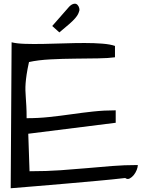

<svg xmlns="http://www.w3.org/2000/svg" viewBox="-20 -1005 779 1025"><path d="M42 -779.3Q67.4 -772.5 111.8 -771Q156.2 -769.5 209.5 -770.5Q262.7 -771.5 320.8 -773.4Q378.9 -775.4 431.2 -775.4Q483.4 -775.4 526.4 -772Q569.3 -768.6 593.8 -759.8V-699.2Q560.5 -694.3 502.9 -693.4Q445.3 -692.4 379.9 -691.9Q314.5 -691.4 249 -688Q183.6 -684.6 134.8 -673.8Q126 -633.8 122.1 -606.9Q118.2 -580.1 116.7 -560.1Q115.2 -540 115.7 -522.5Q116.2 -504.9 117.7 -484.9Q119.1 -464.8 120.6 -438.5Q122.1 -412.1 122.1 -374Q184.6 -374 243.7 -380.4Q302.7 -386.7 360.8 -395Q418.9 -403.3 477.5 -409.7Q536.1 -416 597.7 -416V-349.6L130.9 -291L137.7 -90.8Q229.5 -90.8 303.7 -96.2Q377.9 -101.6 444.8 -107.4Q511.7 -113.3 577.1 -118.7Q642.6 -124 715.8 -124Q715.8 -113.3 710 -98.1Q704.1 -83 694.3 -70.8Q684.6 -58.6 672.4 -52.2Q660.2 -45.9 648.4 -54.7Q581.1 -46.9 499.5 -39.6Q418 -32.2 334.5 -24.9Q251 -17.6 173.3 -11.2Q95.7 -4.9 37.1 0ZM342.8 -961.9Q355.5 -977.5 367.2 -982.4Q378.9 -987.3 386.7 -983.9Q394.5 -980.5 399.4 -971.2Q404.3 -961.9 404.3 -951.2Q401.4 -939.5 397 -930.2Q392.6 -920.9 381.8 -908.2Q371.1 -895.5 350.6 -877.4Q330.1 -859.4 296.9 -832L258.8 -866.2Z"/></svg>

Font: Architects Daughter-petzku
Style: Regular
Weight: 400
Designer: Kimberly Geswein
Foundry: Kimberly Geswein
Version: Version 1.000 2010 initial release